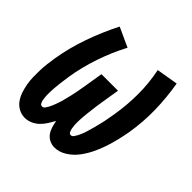

<svg xmlns="http://www.w3.org/2000/svg" viewBox="-148 -663 796 796"><g transform="rotate(45 250.0 -265.0)"><path d="M105 8Q86 8 69 -1Q52 -10 41 -25.5Q30 -41 24 -59Q18 -77 14.5 -96Q11 -115 10.5 -134.5Q10 -154 10.5 -174Q11 -194 13.5 -214.5Q16 -235 19 -254Q25 -291 34.5 -327.5Q44 -364 56.5 -399.5Q69 -435 84 -470Q99 -505 116 -538L201 -499Q185 -469 171.5 -437.5Q158 -406 147 -373.5Q136 -341 127.5 -307.5Q119 -274 114 -241Q113 -234 112 -226.5Q111 -219 110 -211.5Q109 -204 108 -197Q107 -190 106.5 -182.5Q106 -175 105 -167.5Q104 -160 104 -153Q104 -146 103.5 -138.5Q103 -131 103.5 -124Q104 -117 104.5 -110Q105 -103 106.5 -96Q108 -89 111.5 -82.5Q115 -76 123 -76Q130 -76 135 -83Q140 -90 143.5 -96.5Q147 -103 150 -110Q153 -117 155.5 -124Q158 -131 160.5 -138Q163 -145 165 -152Q167 -159 168.5 -166Q170 -173 172 -180Q174 -187 175.5 -194Q177 -201 178.5 -208Q180 -215 181.5 -222Q183 -229 184 -236.5Q185 -244 186.5 -251Q188 -258 189 -265L202 -345H299L286 -265Q285 -257 283.5 -248.5Q282 -240 281 -232Q280 -224 279 -215.5Q278 -207 277 -198.5Q276 -190 275 -182Q274 -174 273.5 -165.5Q273 -157 272.5 -149Q272 -141 272 -132.5Q272 -124 272.5 -116Q273 -108 274.5 -100Q276 -92 279.5 -84Q283 -76 291 -76Q298 -76 303 -83Q308 -90 311.5 -96.5Q315 -103 318 -110Q321 -117 323.5 -124Q326 -131 328 -138Q330 -145 332 -152Q334 -159 336 -166Q338 -173 339.5 -180Q341 -187 343 -194Q345 -201 346.5 -208Q348 -215 349.5 -222Q351 -229 352 -236Q353 -243 354.5 -250Q356 -257 357 -264Q368 -330 368 -394.5Q368 -459 355 -522L450 -538Q462 -468 463.5 -397.5Q465 -327 453 -255Q448 -228 441.5 -201Q435 -174 426 -147.5Q417 -121 404.5 -95.5Q392 -70 374.5 -47Q357 -24 331.5 -8Q306 8 279 8Q263 8 249 1Q235 -6 226.5 -18Q218 -30 213.5 -45Q209 -60 206 -75Q198 -60 188.5 -45Q179 -30 166.5 -18Q154 -6 138 1Q122 8 105 8Z"/></g></svg>

Font: Iosevka Slab Semibold Oblique
Style: Regular
Weight: 600
Italic angle: -9°
Monospace: yes
Designer: Belleve Invis
Foundry: Belleve Invis
Version: Version 11.1.1; ttfautohint (v1.8.3)